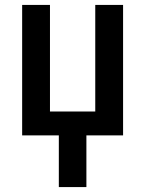

<svg xmlns="http://www.w3.org/2000/svg" viewBox="-20 -550 590 780"><path d="M219 210V0H70V-530H183V-97H367V-530H480V0H331V210Z"/></svg>

Font: Lode Term
Style: Bold
Weight: 700
Monospace: yes
Designer: Belleve Invis
Foundry: Belleve Invis
Version: Version 29.2.0